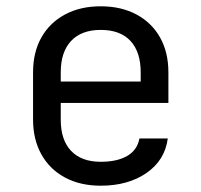

<svg xmlns="http://www.w3.org/2000/svg" viewBox="-20 -580 640 610"><path d="M300 10Q235 10 186.5 -16Q138 -42 111.5 -89.5Q85 -137 85 -200V-350Q85 -414 111.5 -461Q138 -508 186.5 -534Q235 -560 300 -560Q365 -560 413.5 -534Q462 -508 488.5 -461Q515 -414 515 -350V-253H173V-200Q173 -135 206 -100.5Q239 -66 300 -66Q352 -66 384 -84.5Q416 -103 423 -140H513Q504 -71 445.5 -30.5Q387 10 300 10ZM173 -321H427V-350Q427 -415 394.5 -450Q362 -485 300 -485Q239 -485 206 -450Q173 -415 173 -350Z"/></svg>

Font: JetBrainsMono NF
Style: Regular
Weight: 400
Designer: Philipp Nurullin, Konstantin Bulenkov
Foundry: JetBrains
Version: Version 2.251; ttfautohint (v1.8.3);Nerd Fonts 2.2.2